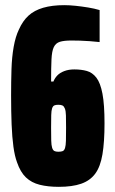

<svg xmlns="http://www.w3.org/2000/svg" viewBox="-20 -716 445 744"><path d="M208 8Q166 8 134 0Q102 -8 80.5 -28.5Q59 -49 46 -87Q37 -111 32 -147.5Q27 -184 25 -233.5Q23 -283 23 -346Q23 -400 24.5 -447.5Q26 -495 33 -534.5Q40 -574 53 -601Q68 -635 90.5 -655.5Q113 -676 147.5 -686Q182 -696 229 -696Q249 -696 273 -693.5Q297 -691 321.5 -687Q346 -683 366 -677V-553Q347 -555 327.5 -556.5Q308 -558 290 -558.5Q272 -559 257 -559Q228 -559 212 -554Q196 -549 188.5 -533.5Q181 -518 179.5 -486Q178 -454 178 -400H187Q192 -413 202 -423.5Q212 -434 229 -440.5Q246 -447 268 -447Q295 -447 316.5 -441Q338 -435 353.5 -415Q369 -395 377 -353Q385 -311 385 -238Q385 -166 377 -118Q369 -70 349 -43Q329 -16 294.5 -4Q260 8 208 8ZM206 -128Q217 -128 223 -130.5Q229 -133 232 -142.5Q235 -152 235.5 -170.5Q236 -189 236 -221Q236 -251 235.5 -268.5Q235 -286 231.5 -295Q228 -304 222.5 -307Q217 -310 206 -310Q196 -310 190.5 -307.5Q185 -305 182 -296.5Q179 -288 178.5 -270Q178 -252 178 -221Q178 -190 178.5 -171.5Q179 -153 182 -143.5Q185 -134 190.5 -131Q196 -128 206 -128Z"/></svg>

Font: Saira ExtraCondensed Black
Style: Regular
Weight: 900
Width: 2
Designer: Hector Gatti with collaboration of the Omnibus-Type team
Foundry: Omnibus-Type
Version: Version 1.101